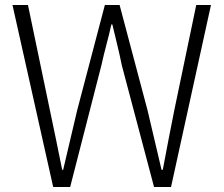

<svg xmlns="http://www.w3.org/2000/svg" viewBox="-20 -749 897 769"><path d="M193 0H261L386 -487C399 -547 414 -595 426 -651H430C443 -595 456 -547 468 -487L597 0H665L825 -729H766L678 -307C662 -227 647 -149 632 -69H627L571 -307L459 -729H400L289 -307L233 -69H229C213 -149 197 -227 180 -307L92 -729H30Z"/></svg>

Font: Spoqa Han Sans Neo Light
Style: Regular
Weight: 300
Designer: [Spoqa Han Sans Neo] Dong-huui Kim ___ Younghwa Kang ___ Yujin Lee ___ [Noto Sans] Ryoko NISHIZUKA ____ (kana & ideograp
Foundry: Spoqa (http://www.spoqa-han-sans.com)
Version: Version 1.100;hotconv 1.0.109;makeotfexe 2.5.65596